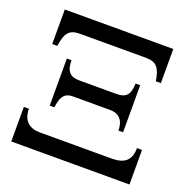

<svg xmlns="http://www.w3.org/2000/svg" viewBox="-119 -778 882 893"><g transform="rotate(20 321.5 -331.0)"><path d="M590 -493V-662H53V-491H78C88 -560 107 -580 159 -580H484C537 -580 555 -557 565 -493ZM503 -218V-451H480C479 -396 461 -375 414 -375H228C185 -375 163 -395 163 -451H140V-218H163C169 -263 180 -295 226 -295H411C455 -295 480 -269 480 -218ZM614 0V-171H589C589 -112 559 -85 497 -85H139C89 -85 54 -111 54 -171H29V0Z"/></g></svg>

Font: XITS Math
Style: Regular
Weight: 400
Designer: MicroPress Inc., with final additions and corrections provided by Coen Hoffman, Elsevier (retired)
Version: Version 1.108